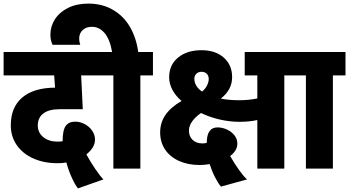

<svg xmlns="http://www.w3.org/2000/svg" viewBox="-30 -937 1940 1067"><path d="M30 -240Q30 -341 93.5 -395Q157 -449 276 -450L271 -518H-10V-648H550V-518H421L430 -330H300Q242 -330 211 -306.5Q180 -283 180 -240Q180 -200 210.5 -175Q241 -150 290 -150Q304 -150 318 -152Q318 -213 335 -237Q352 -261 388 -261Q415 -261 440.5 -247.5Q466 -234 482 -211Q498 -188 498 -161Q498 -139 485.5 -118Q473 -97 450 -79Q471 -40 499.5 2Q528 44 545 60L403 110Q386 88 368 48Q350 8 339 -34Q318 -30 290 -30Q213 -30 154 -57Q95 -84 62.5 -131.5Q30 -179 30 -240Z M250 -744Q250 -790 275 -829.5Q300 -869 348 -893Q396 -917 461 -917Q539 -917 598.5 -882Q658 -847 693 -786Q728 -725 738 -648H820V-518H750V0H600V-518H530V-648H593Q581 -718 551.5 -753Q522 -788 481 -788Q448 -788 429 -769.5Q410 -751 410 -723Q410 -704 416 -688H262Q250 -714 250 -744Z M860 -201Q860 -256 890 -299Q920 -342 979 -376Q946 -404 928 -438Q910 -472 910 -508Q910 -576 959.5 -617Q1009 -658 1090 -658Q1167 -658 1213.5 -617Q1260 -576 1260 -508Q1260 -438 1197 -389Q1243 -380 1300 -380Q1353 -380 1400 -390V-518H1330V-648H1620V-518H1550V0H1400V-270Q1357 -260 1300 -260Q1248 -260 1192.5 -272.5Q1137 -285 1087 -309Q1054 -286 1037 -261Q1020 -236 1020 -211Q1020 -179 1040.5 -159.5Q1061 -140 1095 -140Q1107 -140 1119 -143Q1119 -229 1179 -229Q1205 -229 1230.5 -217.5Q1256 -206 1272.5 -185.5Q1289 -165 1289 -139Q1289 -100 1249 -70Q1274 -26 1300.5 10.5Q1327 47 1343 60L1198 100Q1183 83 1165.5 49Q1148 15 1135 -25Q1105 -20 1080 -20Q1015 -20 965 -42.5Q915 -65 887.5 -106Q860 -147 860 -201ZM1093 -428Q1111 -443 1120.5 -462Q1130 -481 1130 -498Q1130 -516 1119 -527Q1108 -538 1090 -538Q1072 -538 1061 -527Q1050 -516 1050 -498Q1050 -480 1060.5 -461.5Q1071 -443 1093 -428Z M1890 -518H1820V0H1670V-518H1600V-648H1890Z"/></svg>

Font: Madhuban Bold
Style: Regular
Weight: 700
Designer: jaikishan Patel
Foundry: MagicType
Version: Version 1.000